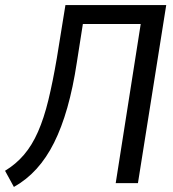

<svg xmlns="http://www.w3.org/2000/svg" viewBox="-33 -725 684 760"><path d="M22 15 -13 -49Q30 -75 62 -112.5Q94 -150 117.5 -203.5Q141 -257 158.5 -329Q176 -401 192 -495L226 -705H625L513 0H425L524 -630H295L271 -477Q256 -378 233.5 -299Q211 -220 181 -160Q151 -100 111.5 -56.5Q72 -13 22 15Z"/></svg>

Font: Nunito Sans 10pt Condensed Medium
Style: Italic
Weight: 500
Width: 3
Italic angle: -9°
Designer: Vernon Adams
Foundry: Vernon Adams
Version: Version 3.101;gftools[0.9.27]